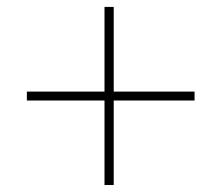

<svg xmlns="http://www.w3.org/2000/svg" viewBox="-20 -609 640 558"><path d="M310.5 -342.8H545.4V-316.9H310.5V-71.3H283.7V-316.9H58.1V-342.8H283.7V-588.9H310.5Z"/></svg>

Font: Roboto Mono Thin
Style: Regular
Weight: 250
Designer: Google
Version: Version 2.000985; 2015; ttfautohint (v1.3)